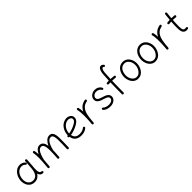

<svg xmlns="http://www.w3.org/2000/svg" viewBox="465 -2629 4473 4473"><g transform="rotate(-45 2702.0 -392.0)"><path d="M275.9 -34.7C177.7 -34.7 124.5 -109.9 119.6 -206.1C115.7 -325.7 186.5 -461.9 313 -461.9C354.5 -461.9 387.2 -443.8 407.2 -421.9C416.5 -409.7 434.1 -406.7 445.8 -415C457 -423.3 459 -440.9 449.2 -452.6C415.5 -489.7 371.1 -516.1 312.5 -516.1C232.9 -516.1 169.9 -476.6 127 -416C84 -355.5 62 -279.3 64.5 -206.5C65.9 -165.5 75.7 -127.9 92.8 -93.8C127 -24.9 189.9 19.5 275.9 19.5C358.4 19.5 416.5 -21.5 453.1 -83.5C460.4 -58.1 472.7 -37.1 489.7 -20.5C506.8 -3.4 531.2 4.9 563 4.9C578.1 4.9 590.3 -6.8 590.3 -22C589.8 -38.1 579.6 -45.4 569.3 -47.9C540.5 -49.3 522 -59.1 513.2 -77.6C504.4 -95.7 499 -117.7 497.6 -143.1C496.1 -167 496.6 -195.3 498.5 -221.2C500 -230.5 501 -240.2 501.5 -250L518.6 -478C520 -492.2 507.8 -506.3 492.7 -508.3C478.5 -510.3 465.3 -500 463.9 -484.9L446.8 -257.3C443.8 -217.3 436 -180.7 423.8 -147C398.9 -79.6 352.5 -34.7 275.9 -34.7Z M723.6 -6.8C722.2 10.7 734.4 21 747.6 22.5C761.2 23.9 775.9 16.1 777.8 -1.5C785.2 -79.6 790.5 -144 793.9 -199.2C803.2 -244.6 815.9 -287.6 831.1 -327.6C846.2 -367.2 863.8 -399.9 884.8 -424.8C905.3 -449.7 928.7 -461.9 954.6 -461.9C982.4 -461.9 1002.9 -452.1 1016.1 -432.1C1043 -392.6 1048.8 -323.2 1048.8 -245.6C1048.8 -159.2 1046.9 -122.1 1038.1 -2C1036.6 16.1 1049.3 24.9 1063 26.4C1076.7 26.9 1090.8 19 1092.3 2C1099.1 -100.1 1102.5 -142.1 1103.5 -207C1112.8 -251.5 1125.5 -293 1141.6 -331.5C1157.7 -370.1 1176.8 -401.9 1199.2 -425.8C1221.2 -449.7 1246.6 -461.4 1274.9 -461.4C1298.8 -461.4 1316.4 -452.6 1327.6 -435.1C1350.6 -399.4 1355 -337.4 1355 -266.6C1355 -180.2 1355 -98.1 1349.6 0C1349.1 14.2 1359.4 26.9 1376.5 26.9C1393.6 26.9 1403.8 14.6 1404.3 0.5C1409.7 -108.4 1409.7 -206.1 1409.7 -306.2C1409.7 -340.8 1406.2 -374.5 1399.9 -406.2C1393.6 -438 1381.3 -464.4 1363.3 -484.9C1345.2 -505.4 1319.3 -515.6 1285.2 -515.6C1243.2 -515.6 1206.5 -500.5 1175.3 -469.7C1144 -439 1118.2 -400.9 1097.2 -355.5C1083.5 -444.8 1048.8 -516.1 959.5 -516.1C923.8 -516.1 892.1 -502.9 865.2 -476.6C838.4 -450.2 815.4 -417 796.4 -377C794.4 -417.5 790 -454.6 783.7 -493.2C781.2 -511.2 764.6 -518.1 750.5 -514.6C738.3 -512.2 727.5 -501.5 730 -484.4C739.3 -430.2 743.2 -379.9 743.2 -315.9C743.2 -277.8 741.7 -234.4 738.3 -185.1C734.9 -135.7 730 -76.7 723.6 -6.8Z M1999 -43.9C2010.3 -53.7 2010.7 -71.3 2001 -82.5C1990.7 -93.8 1973.1 -94.2 1961.9 -84.5C1922.9 -48.8 1869.1 -34.7 1809.1 -34.7C1723.1 -34.7 1663.6 -71.3 1647.9 -163.1C1736.3 -176.8 1820.8 -207 1900.4 -254.4C1912.6 -261.7 1926.3 -271.5 1941.4 -284.2C1971.7 -309.1 1997.1 -345.7 1997.1 -393.1C1997.1 -419.9 1989.7 -442.4 1975.6 -460.4C1946.8 -497.1 1899.9 -516.1 1854.5 -516.1C1774.9 -516.1 1709 -479.5 1662.1 -421.4C1615.2 -363.3 1589.4 -289.1 1589.4 -214.8V-211.4C1587.9 -210.9 1586.4 -210.9 1585 -210.9C1569.8 -209.5 1558.6 -196.8 1560.1 -181.6C1561.5 -166.5 1573.7 -155.3 1588.9 -156.7C1590.3 -156.7 1592.3 -156.7 1593.8 -157.2C1604 -94.7 1628.9 -49.8 1668.5 -22C1708 5.9 1754.9 19.5 1809.1 19.5C1842.3 19.5 1875.5 15.1 1908.7 6.3C1941.4 -2.4 1971.7 -19 1999 -43.9ZM1853.5 -461.9C1877.9 -461.9 1898.9 -455.6 1917 -442.4C1935.1 -429.2 1943.8 -411.6 1943.8 -389.6C1943.8 -369.6 1936.5 -352.5 1921.9 -337.9C1906.7 -322.8 1889.6 -309.6 1870.6 -298.3C1801.8 -257.3 1726.1 -230.5 1643.6 -217.3C1643.6 -259.8 1652.8 -299.8 1671.4 -336.9C1689.9 -374 1715.3 -404.3 1747.1 -427.2C1778.8 -450.2 1814 -461.9 1853.5 -461.9Z M2194.3 26.9C2196.8 27.3 2199.7 27.3 2202.1 26.9V26.4H2203.6C2212.4 24.4 2218.8 19.5 2222.2 11.2C2222.7 10.7 2222.7 10.3 2222.7 9.8C2223.6 7.3 2224.1 5.4 2224.6 2.9C2227.1 -21.5 2229.5 -47.9 2231.4 -75.7C2249.5 -276.4 2286.6 -423.3 2461.9 -457C2476.1 -460.4 2486.8 -475.1 2483.4 -489.3C2481 -503.4 2465.8 -514.2 2451.7 -510.7C2395.5 -500 2350.1 -480 2315.9 -451.2C2281.7 -422.4 2254.9 -387.2 2235.8 -345.7C2232.4 -398.9 2227.1 -446.8 2216.8 -481.9C2212.4 -496.1 2196.8 -504.9 2182.6 -500.5C2168.5 -496.1 2160.2 -480.5 2164.1 -466.3C2170.4 -445.3 2175.3 -416 2178.7 -378.9C2182.1 -341.3 2183.6 -301.8 2183.6 -259.8C2183.6 -195.8 2180.2 -129.9 2176.3 -71.8C2174.3 -50.3 2172.9 -28.8 2170.9 -7.3C2170.4 -5.9 2170.4 -4.4 2170.4 -2.9C2169.9 -0.5 2169.9 2 2170.4 4.4V4.9C2170.9 5.4 2170.9 5.9 2170.9 6.3C2172.9 15.1 2178.2 21.5 2186.5 24.9H2187C2187.5 25.4 2187.5 25.4 2188 25.4C2189.9 25.9 2191.9 26.4 2194.3 26.9Z M2940.4 -390.1C2950.7 -399.9 2951.2 -416 2940.9 -427.2C2913.1 -482.4 2853 -516.6 2777.3 -516.6C2746.1 -516.6 2717.3 -509.8 2691.4 -496.6C2638.7 -469.2 2604 -421.4 2604 -366.2C2604 -270 2702.1 -237.8 2775.9 -215.8C2795.9 -210 2815.4 -203.1 2835 -195.8C2873.5 -180.2 2902.8 -158.7 2902.8 -121.6C2902.8 -97.2 2890.6 -76.7 2866.2 -60.1C2841.8 -43 2810.5 -34.7 2772.9 -34.7C2744.1 -34.7 2715.8 -39.6 2687.5 -49.3C2658.7 -59.1 2638.2 -71.8 2625.5 -87.4C2617.7 -94.7 2604.5 -99.1 2592.8 -91.3C2580.6 -83 2577.1 -67.4 2585.4 -54.2C2601.6 -31.2 2626.5 -13.2 2661.1 0C2695.3 13.2 2731 19.5 2768.1 19.5C2803.7 19.5 2835.4 13.7 2864.3 1.5C2921.4 -23.4 2957.5 -67.9 2957.5 -122.6C2957.5 -214.4 2860.8 -247.6 2788.6 -268.1C2768.1 -274.4 2748 -281.2 2728 -289.1C2688 -304.2 2658.2 -327.6 2658.2 -366.2C2658.2 -392.1 2669.4 -414.6 2692.4 -433.6C2715.3 -452.6 2743.2 -461.9 2775.9 -461.9C2834 -461.9 2883.8 -433.6 2903.8 -390.6C2915.5 -380.4 2930.7 -380.4 2940.4 -390.1Z M3079.1 -402.8C3080.6 -387.7 3092.8 -376.5 3107.9 -377.9C3127 -379.4 3145 -379.9 3164.1 -379.9C3162.1 -311.5 3160.6 -243.7 3160.2 -175.8C3159.2 -107.9 3158.7 -48.3 3158.7 2C3158.7 17.1 3170.4 28.8 3185.5 28.8C3200.7 28.8 3213.4 17.1 3213.4 2C3213.4 -48.3 3213.9 -107.4 3214.8 -175.3C3215.3 -243.2 3216.8 -311.5 3218.8 -379.4C3254.4 -378.4 3289.6 -376 3324.2 -371.6C3339.4 -369.6 3352.5 -381.3 3354.5 -395.5C3356 -410.6 3345.7 -423.8 3330.6 -425.3C3293 -429.7 3257.3 -432.6 3220.7 -434.1C3223.1 -510.3 3227.1 -580.6 3232.4 -636.7C3234.9 -670.9 3241.7 -698.7 3252.4 -720.7C3262.7 -742.7 3274.4 -753.4 3287.1 -753.4C3296.4 -753.4 3307.6 -747.1 3320.3 -734.4C3330.1 -730 3338.9 -731.9 3346.7 -740.7C3355 -749 3356.4 -767.1 3347.2 -777.3C3328.1 -798.3 3306.6 -813 3281.2 -813C3258.3 -813 3239.3 -803.7 3225.1 -785.6C3210.4 -767.6 3199.7 -745.1 3192.4 -718.8C3185.1 -692.4 3180.7 -666.5 3178.2 -641.6C3172.9 -584.5 3169.4 -511.7 3166 -435.1C3147 -434.6 3126 -433.6 3104 -432.1C3088.9 -430.7 3077.6 -418 3079.1 -402.8Z M3701.7 -516.1C3549.3 -516.1 3475.6 -370.6 3475.6 -237.3C3475.6 -193.8 3484.4 -152.8 3501.5 -113.8C3518.6 -74.2 3543 -42.5 3574.7 -17.6C3606.4 7.3 3644 19.5 3688.5 19.5C3760.7 19.5 3817.4 -16.6 3856.4 -71.8C3895 -126.5 3915.5 -195.8 3915.5 -262.7C3915.5 -382.8 3842.3 -516.1 3701.7 -516.1ZM3701.7 -461.9C3734.4 -461.9 3762.7 -452.6 3786.6 -434.1C3834 -396.5 3861.3 -332.5 3861.3 -262.7C3861.3 -223.1 3854 -186.5 3838.9 -151.9C3823.7 -117.2 3803.7 -88.9 3777.8 -67.4C3752 -45.4 3722.2 -34.7 3688.5 -34.7C3658.2 -34.7 3631.3 -43.9 3607.4 -62C3560.1 -98.6 3530.8 -162.6 3530.8 -237.3C3530.8 -277.3 3537.6 -314.5 3550.8 -348.6C3577.6 -417 3629.4 -461.9 3701.7 -461.9Z M4267.6 -516.1C4115.2 -516.1 4041.5 -370.6 4041.5 -237.3C4041.5 -193.8 4050.3 -152.8 4067.4 -113.8C4084.5 -74.2 4108.9 -42.5 4140.6 -17.6C4172.4 7.3 4210 19.5 4254.4 19.5C4326.7 19.5 4383.3 -16.6 4422.4 -71.8C4460.9 -126.5 4481.4 -195.8 4481.4 -262.7C4481.4 -382.8 4408.2 -516.1 4267.6 -516.1ZM4267.6 -461.9C4300.3 -461.9 4328.6 -452.6 4352.5 -434.1C4399.9 -396.5 4427.2 -332.5 4427.2 -262.7C4427.2 -223.1 4419.9 -186.5 4404.8 -151.9C4389.6 -117.2 4369.6 -88.9 4343.8 -67.4C4317.9 -45.4 4288.1 -34.7 4254.4 -34.7C4224.1 -34.7 4197.3 -43.9 4173.3 -62C4126 -98.6 4096.7 -162.6 4096.7 -237.3C4096.7 -277.3 4103.5 -314.5 4116.7 -348.6C4143.6 -417 4195.3 -461.9 4267.6 -461.9Z M4658.2 26.9C4660.6 27.3 4663.6 27.3 4666 26.9V26.4H4667.5C4676.3 24.4 4682.6 19.5 4686 11.2C4686.5 10.7 4686.5 10.3 4686.5 9.8C4687.5 7.3 4688 5.4 4688.5 2.9C4690.9 -21.5 4693.4 -47.9 4695.3 -75.7C4713.4 -276.4 4750.5 -423.3 4925.8 -457C4939.9 -460.4 4950.7 -475.1 4947.3 -489.3C4944.8 -503.4 4929.7 -514.2 4915.5 -510.7C4859.4 -500 4814 -480 4779.8 -451.2C4745.6 -422.4 4718.8 -387.2 4699.7 -345.7C4696.3 -398.9 4690.9 -446.8 4680.7 -481.9C4676.3 -496.1 4660.6 -504.9 4646.5 -500.5C4632.3 -496.1 4624 -480.5 4627.9 -466.3C4634.3 -445.3 4639.2 -416 4642.6 -378.9C4646 -341.3 4647.5 -301.8 4647.5 -259.8C4647.5 -195.8 4644 -129.9 4640.1 -71.8C4638.2 -50.3 4636.7 -28.8 4634.8 -7.3C4634.3 -5.9 4634.3 -4.4 4634.3 -2.9C4633.8 -0.5 4633.8 2 4634.3 4.4V4.9C4634.8 5.4 4634.8 5.9 4634.8 6.3C4636.7 15.1 4642.1 21.5 4650.4 24.9H4650.9C4651.4 25.4 4651.4 25.4 4651.9 25.4C4653.8 25.9 4655.8 26.4 4658.2 26.9Z M5345.2 -397C5347.2 -412.1 5336.9 -425.8 5321.8 -427.2C5290.5 -431.2 5258.3 -433.6 5225.1 -434.1C5229.5 -486.3 5235.4 -538.1 5241.2 -590.8C5243.2 -606 5232.9 -619.1 5217.8 -620.6C5203.6 -622.6 5189 -612.3 5187.5 -597.2C5181.2 -542.5 5175.3 -488.3 5170.9 -433.6C5143.6 -432.6 5117.7 -430.7 5092.8 -427.2C5078.6 -425.8 5067.4 -412.1 5069.3 -397C5070.8 -382.8 5085.4 -371.6 5099.6 -373.5C5121.1 -376 5143.6 -377.9 5166.5 -378.9C5162.1 -311 5158.7 -243.2 5158.7 -173.3C5158.7 -136.7 5161.1 -90.3 5176.8 -49.8C5192.4 -9.3 5223.6 19.5 5280.8 19.5C5294.4 19.5 5308.1 18.6 5321.8 16.1C5336.9 12.7 5347.2 -1.5 5343.8 -15.6C5341.3 -30.8 5327.1 -41 5312 -37.6C5300.8 -35.6 5290.5 -34.7 5280.8 -34.7C5259.8 -34.7 5244.1 -41.5 5234.9 -55.7C5215.3 -83 5212.9 -128.9 5212.9 -173.3C5212.9 -243.2 5216.3 -311.5 5220.7 -379.9C5254.9 -379.4 5286.1 -377.4 5314.9 -373.5C5330.1 -371.6 5343.8 -382.8 5345.2 -397Z"/></g></svg>

Font: Mikhak Light
Style: Regular
Weight: 300
Designer: Amin Abedi
Version: Version 3.2